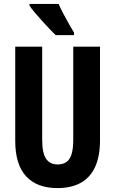

<svg xmlns="http://www.w3.org/2000/svg" viewBox="-20 -953 589 983"><path d="M492 -235Q492 -153 467 -98.5Q442 -44 393.5 -17Q345 10 274 10Q170 10 114 -50Q58 -110 58 -232V-714H196V-237Q196 -169 216 -140Q236 -111 275 -111Q302 -111 320 -123.5Q338 -136 346.5 -164Q355 -192 355 -238V-714H492ZM280 -933Q289 -912 304 -883.5Q319 -855 334 -828.5Q349 -802 359 -786V-773H265Q253 -785 234 -804.5Q215 -824 195 -846.5Q175 -869 157.5 -889.5Q140 -910 131 -924V-933Z"/></svg>

Font: Noto Sans Display ExtraCondensed
Style: Bold
Weight: 700
Width: 2
Designer: Monotype Design Team
Foundry: Monotype Imaging Inc.
Version: Version 2.003